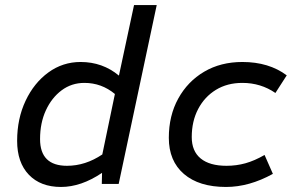

<svg xmlns="http://www.w3.org/2000/svg" viewBox="-20 -730 1200 762"><path d="M222 12Q141 12 94.5 -36.5Q48 -85 48 -171Q48 -259 81.5 -330Q115 -401 172 -442.5Q229 -484 300 -484Q387 -484 452 -430L512 -710H602L451 0H384L385 -44Q302 12 222 12ZM246 -72Q319 -72 386 -117L436 -357Q383 -401 315 -401Q264 -401 224.5 -371.5Q185 -342 162 -292Q139 -242 139 -178Q139 -72 246 -72Z M877 12Q770 12 710 -39.5Q650 -91 650 -183Q650 -271 687.5 -339Q725 -407 790.5 -445.5Q856 -484 942 -484Q1047 -484 1118 -431L1073 -361Q1015 -401 942 -401Q882 -401 837 -373.5Q792 -346 766.5 -297.5Q741 -249 741 -186Q741 -130 776.5 -101Q812 -72 879 -72Q918 -72 954 -82Q990 -92 1030 -115L1063 -40Q969 12 877 12Z"/></svg>

Font: Sometype Mono Medium
Style: Italic
Weight: 500
Italic angle: -12°
Monospace: yes
Designer: Ryoichi Tsunekawa
Foundry: Dharma Type
Version: Version 1.000; ttfautohint (v1.8.3)